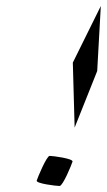

<svg xmlns="http://www.w3.org/2000/svg" viewBox="-20 -800 355 638"><path d="M102 -200C99 -190 167 -182 178 -182C189 -182 218 -253 221 -263C224 -273 156 -282 145 -282C135 -282 105 -210 102 -200ZM222 -592 228 -376 303 -564 315 -780Z"/></svg>

Font: bitstorm
Style: extobl
Weight: 400
Version: Version 0.2